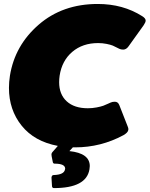

<svg xmlns="http://www.w3.org/2000/svg" viewBox="-20 -737 765 982"><path d="M243.3 170.8Q245 158.3 254.2 158.3Q308.3 156.7 312.5 129.2Q312.5 128.3 313.3 126.7V125.8Q313.3 100 259.2 100Q251.7 100 250 91.7L244.2 62.5Q243.3 59.2 243.3 54.2V50.8Q244.2 45.8 247.5 41.7L275.8 9.2Q155.8 -13.3 90.8 -94.2Q25.8 -175 25.8 -287.5Q25.8 -317.5 30.8 -350Q55.8 -505 177.9 -610.8Q300 -716.7 480 -716.7Q609.2 -716.7 707.5 -654.2Q725 -643.3 725 -631.7Q725 -623.3 715 -608.3L637.5 -500Q625.8 -483.3 610 -483.3Q598.3 -483.3 590 -487.5L578.3 -493.3Q567.5 -499.2 556.7 -503.8Q545.8 -508.3 525 -512.5Q504.2 -516.7 481.7 -516.7Q402.5 -516.7 349.6 -471.7Q296.7 -426.7 285 -350Q282.5 -332.5 282.5 -316.7Q282.5 -254.2 321.2 -218.8Q360 -183.3 429.2 -183.3Q451.7 -183.3 473.8 -187.5Q495.8 -191.7 508.3 -196.2Q520.8 -200.8 532.9 -206.7Q545 -212.5 545.8 -212.5Q554.2 -216.7 567.5 -216.7Q583.3 -216.7 590 -200L632.5 -91.7Q636.7 -81.7 636.7 -76.7Q636.7 -73.3 635.8 -70.8Q633.3 -58.3 611.7 -45.8Q495.8 16.7 364.2 16.7H352.5L335 35.8Q439.2 46.7 439.2 112.5Q439.2 117.5 437.5 129.2Q421.7 225 255.8 225Q245.8 225 245.8 212.5Z"/></svg>

Font: BoonTook Mon
Style: Italic
Weight: 400
Italic angle: -9°
Designer: Sungsit Sawaiwan
Foundry: FontUni
Version: Version 3.0